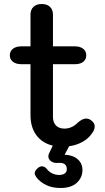

<svg xmlns="http://www.w3.org/2000/svg" viewBox="-20 -721 521 957"><path d="M452 -91Q452 -74 439 -57Q422 -31 391.5 -14Q361 3 324 8Q324 9 322 13L302 50Q344 52 367.5 73Q391 94 391 126Q391 164 363 190Q335 216 281 216Q240 216 209.5 201Q179 186 161 162Q153 151 153 142Q153 131 168 117Q179 108 189 108Q203 108 214 122Q225 136 241 143.5Q257 151 274 151Q293 151 303 143.5Q313 136 313 122Q313 87 268 91Q250 93 235.5 83.5Q221 74 221 58Q221 50 225 43L243 5Q190 -8 161 -47.5Q132 -87 132 -147V-401H87Q60 -401 44.5 -413Q29 -425 29 -445Q29 -466 44.5 -478Q60 -490 87 -490H132V-648Q132 -673 147 -687Q162 -701 188 -701Q214 -701 229 -687Q244 -673 244 -648V-490H353Q379 -490 394.5 -478Q410 -466 410 -445Q410 -425 395 -413Q380 -401 353 -401H244V-138Q244 -111 259 -95.5Q274 -80 301 -80Q338 -80 367 -109Q390 -130 409 -130Q425 -130 437 -119Q452 -107 452 -91Z"/></svg>

Font: Kodchasan SemiBold
Style: Regular
Weight: 600
Version: Version 1.000; ttfautohint (v1.6)